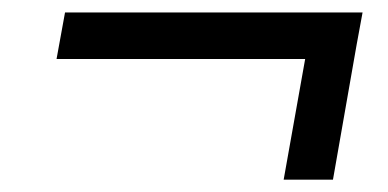

<svg xmlns="http://www.w3.org/2000/svg" viewBox="-20 -461 626 310"><path d="M71.3 -365.7H472.7L438 -170.9H517.6L555.7 -388.2L565.4 -440.9H85Z"/></svg>

Font: Cascadia Code SemiLight
Style: Italic
Weight: 350
Italic angle: -10°
Monospace: yes
Designer: Aaron Bell
Foundry: Saja Typeworks
Version: Version 2404.023